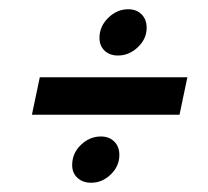

<svg xmlns="http://www.w3.org/2000/svg" viewBox="-20 -505 449 415"><path d="M195 -423Q195 -448 214 -466.5Q233 -485 257 -485Q275 -485 286 -474Q297 -463 297 -445Q297 -421 278 -403Q259 -385 235 -385Q217 -385 206 -395.5Q195 -406 195 -423ZM66 -338H385L368 -257H49ZM136 -148Q136 -174 155 -192Q174 -210 198 -210Q216 -210 227 -199Q238 -188 238 -170Q238 -146 219.5 -128Q201 -110 177 -110Q159 -110 147.5 -120.5Q136 -131 136 -148Z"/></svg>

Font: Prompt
Style: Italic
Weight: 400
Italic angle: -12°
Designer: Katatrad Team
Foundry: CadsonDemak
Version: Version 1.001